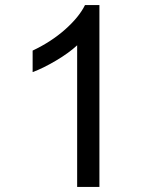

<svg xmlns="http://www.w3.org/2000/svg" viewBox="-20 -739 596 759"><path d="M373 0H285V-560Q253 -530 201.5 -499.5Q150 -469 109 -454V-539Q183 -574 238 -623Q293 -672 316 -719H373Z"/></svg>

Font: Ekushey Amar Desh
Style: Regular
Weight: 400
Designer: Al Mamun Sumon
Foundry: Al Mamun Sumon
Version: Version 1.0